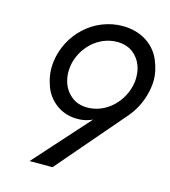

<svg xmlns="http://www.w3.org/2000/svg" viewBox="-107 -796 783 882"><g transform="rotate(15 285.0 -355.0)"><path d="M224 0 503 -325C535 -364 559 -415 567 -470C569 -483 570 -495 570 -507C570 -537 563 -567 550 -598C525 -661 460 -710 369 -710C234 -710 121 -606 103 -470C102 -460 101 -449 101 -439C101 -412 106 -384 117 -354C138 -295 195 -245 272 -244C274 -244 276 -244 278 -244C297 -244 315 -247 331 -253C337 -255 343 -257 348 -260L115 0ZM487 -470C473 -382 398 -306 307 -306C277 -306 252 -314 232 -330C192 -361 181 -407 181 -443C181 -452 182 -461 183 -470C197 -560 273 -633 363 -633C393 -633 418 -625 438 -610C478 -579 489 -535 489 -499C489 -490 489 -480 487 -470Z"/></g></svg>

Font: Jost
Style: Italic
Weight: 400
Italic angle: -5°
Version: Version 3.710